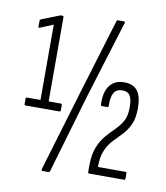

<svg xmlns="http://www.w3.org/2000/svg" viewBox="-80 -746 722 836"><g transform="rotate(10 281.0 -327.5)"><path d="M43 -244Q37 -244 37 -250V-273Q37 -279 43 -279H102V-612L44 -588Q38 -586 38 -592V-616Q38 -622 43 -625L122 -656Q124 -657 126 -657Q128 -657 129 -657H132Q138 -657 138 -651V-279H191Q197 -279 197 -273V-250Q197 -244 191 -244ZM164 24Q158 24 160 16L267 -341L368 -674Q369 -679 374 -679H400Q407 -679 405 -673L299 -329L197 19Q195 24 190 24ZM367 0Q361 0 361 -6V-32Q361 -83 374 -115.5Q387 -148 406 -170Q425 -192 444.5 -211Q464 -230 477 -253Q490 -276 490 -311V-319Q490 -351 480 -366.5Q470 -382 447 -382Q420 -382 409 -363Q398 -344 399 -305Q399 -299 393 -299H371Q365 -299 365 -305Q362 -358 383.5 -388Q405 -418 448 -418Q489 -418 507.5 -393Q526 -368 526 -317Q526 -272 513 -244.5Q500 -217 481.5 -197.5Q463 -178 444 -158.5Q425 -139 412 -110.5Q399 -82 399 -35H520Q523 -35 524.5 -34Q526 -33 526 -29V-6Q526 0 520 0Z"/></g></svg>

Font: Sofia Sans Extra Condensed Light
Style: Regular
Weight: 300
Designer: Botio Nikoltchev, Ani Petrova
Foundry: lettersoup
Version: Version 4.101